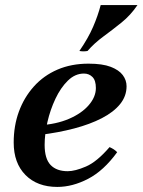

<svg xmlns="http://www.w3.org/2000/svg" viewBox="-20 -721 562 757"><path d="M247 -46Q276 -46 319 -64.5Q362 -83 412 -141Q421 -137 428 -132.5Q435 -128 442 -121Q389 -48 327.5 -16Q266 16 206 16Q127 16 80.5 -31Q34 -78 34 -159Q34 -225 54.5 -281Q75 -337 113.5 -380Q152 -423 206.5 -446.5Q261 -470 329 -470Q384 -470 416.5 -457.5Q449 -445 464 -425Q479 -405 479 -381Q479 -342 453.5 -310.5Q428 -279 381.5 -255Q335 -231 272.5 -214.5Q210 -198 136 -189L135 -227Q202 -231 252 -252.5Q302 -274 330 -306.5Q358 -339 358 -374Q358 -404 344.5 -417.5Q331 -431 311 -431Q276 -431 247.5 -403Q219 -375 198.5 -331.5Q178 -288 167 -240Q156 -192 156 -150Q156 -95 179.5 -70.5Q203 -46 247 -46ZM522 -701Q495 -661 459 -632Q423 -603 387.5 -577Q352 -551 325 -520Q309 -517 293 -520Q328 -571 347 -615Q366 -659 377 -701Z"/></svg>

Font: Poltawski Nowy SemiBold
Style: Italic
Weight: 600
Italic angle: -12°
Version: Version 1.001;gftools[0.9.25]